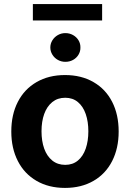

<svg xmlns="http://www.w3.org/2000/svg" viewBox="-20 -901 630 931"><path d="M34.8 -263.2Q34.8 -345.3 66.5 -407Q98.1 -468.8 157.2 -502.9Q216.2 -537.1 295.2 -537.1Q374.3 -537.1 433.4 -502.9Q492.5 -468.8 523.9 -407Q555.4 -345.3 555.4 -263.2Q555.4 -182.2 523.9 -120.2Q492.5 -58.2 433.4 -24Q374.3 10.2 295.2 10.2Q216.2 10.2 157.2 -24Q98.1 -58.2 66.5 -120.2Q34.8 -182.2 34.8 -263.2ZM408.4 -264.4Q408.4 -311.3 395.7 -348.1Q383 -385 357.8 -406Q332.6 -427 296.3 -427Q259.5 -427 233.5 -406Q207.6 -385 194.4 -348.4Q181.3 -311.9 181.3 -264.4Q181.3 -216.9 194.4 -180.2Q207.6 -143.6 233.5 -122.6Q259.5 -101.6 296.3 -101.6Q332.6 -101.6 357.8 -122.6Q383 -143.6 395.7 -180.5Q408.4 -217.4 408.4 -264.4ZM224 -670.6Q224 -689.6 234 -705.6Q244 -721.6 260.7 -731.1Q277.4 -740.5 296.9 -740.5Q317 -740.5 334 -731.1Q351 -721.6 360.7 -705.6Q370.4 -689.6 369.9 -670.6Q370.4 -652.1 360.7 -635.9Q351 -619.7 334.2 -610.4Q317.4 -601.2 296.9 -601.2Q277.4 -601.2 260.7 -610.4Q244 -619.7 234 -635.9Q224 -652.1 224 -670.6ZM475.2 -801.9H139.4V-881.2H475.2Z"/></svg>

Font: Pretendard Std Variable
Style: Regular
Weight: 400
Designer: Base glyphs from Inter by Rasmus Andersson; Hangeul glyphs from Noto Sans CJK(Source Han Sans) by Jang Soo-young and Kan
Foundry: Kil Hyung-jin
Version: Version 1.309;Glyphs 3.2 (3225)